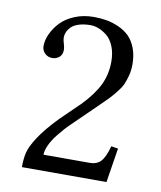

<svg xmlns="http://www.w3.org/2000/svg" viewBox="-70 -635 579 692"><g transform="rotate(10 219.5 -289.0)"><path d="M57.6 -443.4Q57.6 -465.3 68.4 -488.5Q79.1 -511.7 98.4 -532Q117.7 -552.2 149.2 -565.2Q180.7 -578.1 218.3 -578.1Q243.2 -578.1 265.4 -574.2Q287.6 -570.3 310.1 -560.3Q332.5 -550.3 348.6 -534.7Q364.7 -519 374.8 -492.9Q384.8 -466.8 384.8 -433.6Q384.8 -411.6 379.6 -392.1Q374.5 -372.6 368.2 -358.6Q361.8 -344.7 347.4 -326.9Q333 -309.1 323 -298.8Q313 -288.6 292 -268.1L197.3 -175.8Q190.4 -168.9 183.1 -160.9Q175.8 -152.8 160.4 -133.8Q145 -114.7 135.3 -94.2Q125.5 -73.7 125.5 -57.6H294.9Q320.8 -57.6 335.4 -73.5Q350.1 -89.4 360.8 -129.9L386.2 -126L366.2 0H56.6Q56.6 -31.7 62.3 -54.7Q67.9 -77.6 91.1 -113Q114.3 -148.4 158.7 -194.3L229 -262.7Q271 -306.2 289.6 -345.2Q308.1 -384.3 308.1 -429.7Q308.1 -461.9 298.1 -486.1Q288.1 -510.3 272.5 -522.7Q256.8 -535.2 241.5 -541Q226.1 -546.9 211.9 -546.9Q187.5 -546.9 169.2 -541Q150.9 -535.2 141.6 -525.6Q132.3 -516.1 128.2 -506.3Q124 -496.6 124 -486.8Q124 -477.1 128.4 -463.9Q132.3 -450.2 132.3 -442.4Q132.3 -424.3 121.1 -415.3Q109.9 -406.2 95.7 -406.2Q79.6 -406.2 68.6 -417Q57.6 -427.7 57.6 -443.4Z"/></g></svg>

Font: Libertinage
Style: f
Weight: 400
Designer: OSP
Foundry: OSP
Version: Version 1.0; 2008; OFL relea